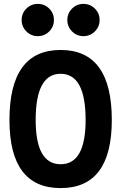

<svg xmlns="http://www.w3.org/2000/svg" viewBox="-20 -961 626 991"><path d="M293 9.8Q28.8 9.8 28.8 -341.8Q28.8 -703.1 293 -703.1Q557.1 -703.1 557.1 -341.8Q557.1 9.8 293 9.8ZM293 -113.3Q421.9 -113.3 421.9 -341.8Q421.9 -580.1 293 -580.1Q164.1 -580.1 164.1 -341.8Q164.1 -113.3 293 -113.3ZM175.3 -774.4Q140.6 -774.4 116.2 -798.8Q91.8 -823.2 91.8 -857.9Q91.8 -892.6 116.2 -916.7Q140.6 -940.9 175.3 -940.9Q210 -940.9 234.1 -916.7Q258.3 -892.6 258.3 -857.9Q258.3 -823.2 234.1 -798.8Q210 -774.4 175.3 -774.4ZM410.6 -774.4Q376.5 -774.4 352.1 -798.8Q327.6 -823.2 327.6 -857.9Q327.6 -892.6 352.1 -916.7Q376.5 -940.9 410.6 -940.9Q445.3 -940.9 469.7 -916.7Q494.1 -892.6 494.1 -857.9Q494.1 -823.2 469.7 -798.8Q445.3 -774.4 410.6 -774.4Z"/></svg>

Font: Cascadia Code PL
Style: Bold
Weight: 700
Monospace: yes
Designer: Aaron Bell
Foundry: Saja Typeworks
Version: Version 2404.023; ttfautohint (v1.8.4)